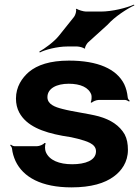

<svg xmlns="http://www.w3.org/2000/svg" viewBox="-20 -800 607 830"><path d="M292 -90C236 -90 193 -107 178 -143C174 -152 173 -173 178 -180L172 -182C168 -175 150 -168 140 -168H43C37 -168 30 -172 27 -175L24 -172C27 -169 32 -162 32 -157C34 -139 39 -122 47 -104C80 -34 159 10 289 10C374 10 433 -8 472 -37C505 -61 533 -99 533 -152C533 -178 529 -200 519 -219C497 -257 460 -282 407 -297C362 -309 295 -317 250 -329C218 -337 185 -349 185 -380C185 -418 225 -438 277 -438C328 -438 364 -422 375 -390C377 -382 376 -364 372 -358L376 -356C381 -361 396 -368 407 -368H520C526 -368 534 -364 538 -361L541 -364C537 -367 532 -374 532 -380C530 -400 525 -419 517 -436C484 -502 403 -538 278 -538C196 -538 141 -519 105 -489C75 -463 49 -425 49 -374C49 -351 54 -331 63 -314C94 -256 163 -229 250 -213C278 -209 299 -205 317 -200C352 -190 395 -180 395 -146C395 -106 348 -90 292 -90ZM300 -727 236 -647C214 -619 172 -589 150 -577L152 -573C174 -585 228 -599 270 -599H314C322 -599 342 -594 344 -590L348 -591C346 -596 355 -611 360 -616L445 -693C476 -728 529 -762 561 -777L559 -780C527 -766 466 -750 415 -750H352C342 -750 317 -757 312 -762L308 -761C312 -755 306 -734 300 -727Z"/></svg>

Font: Asimov
Style: EdgeWide
Weight: 500
Designer: Google
Version: Version 2.000980: 2014